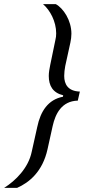

<svg xmlns="http://www.w3.org/2000/svg" viewBox="-88 -763 420 933"><path d="M-68 150H-5C54 124 119 71 143 -38L168 -151C181 -209 211 -272 290 -274L300 -318C242 -320 224 -354 224 -394C224 -409 226 -426 229 -442L254 -556C257 -570 259 -585 259 -599C259 -664 220 -723 183 -743H121C155 -714 185 -659 185 -601C185 -590 184 -579 181 -568L156 -447C152 -428 149 -410 149 -394C149 -346 169 -312 219 -300L218 -293C146 -279 109 -223 93 -146L66 -25C50 53 -12 115 -68 150Z"/></svg>

Font: Saira UNSAM
Style: Italic
Weight: 400
Italic angle: -12°
Designer: Hector Gatti with collaboration of the Omnibus-Type team
Foundry: Omnibus-Type
Version: Version 0.072;PS 000.072;hotconv 1.0.88;makeotf.lib2.5.64775